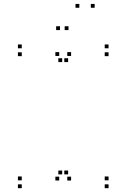

<svg xmlns="http://www.w3.org/2000/svg" viewBox="-20 -972 660 1002"><path d="M546.5 10V-10H526.5V10ZM546.5 -31V-51H526.5V-31ZM335.5 -62V-82H315.5V-62ZM351 -30V-50H331V-30ZM351 -680V-700H331V-680ZM335.5 -648V-668H315.5V-648ZM546.5 -679V-699H526.5V-679ZM546.5 -720V-740H526.5V-720ZM93.5 -720V-740H73.5V-720ZM93.5 -679V-699H73.5V-679ZM304.5 -648V-668H284.5V-648ZM289 -680V-700H269V-680ZM289 -30V-50H269V-30ZM304.5 -62V-82H284.5V-62ZM93.5 -31V-51H73.5V-31ZM93.5 10V-10H73.5V10ZM293 -815V-835H273V-815ZM394 -931.5V-951.5H374V-931.5ZM474 -931.5V-951.5H454V-931.5ZM337.5 -815V-835H317.5V-815Z"/></svg>

Font: Monaspace Xenon Dots Var
Style: Regular
Weight: 400
Designer: Riley Cran and the Lettermatic Team
Version: Version 1.100 (Monaspace Xenon Dots)